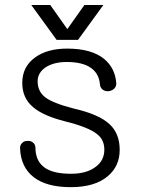

<svg xmlns="http://www.w3.org/2000/svg" viewBox="-20 -734 582 770"><path d="M249 -539.1Q169.9 -539.1 121.1 -503.9Q69.3 -466.8 69.3 -401.4Q69.3 -340.8 112.3 -304.7Q151.4 -270.5 238.3 -248Q334 -224.6 369.1 -196.3Q398.4 -173.8 398.4 -133.8Q398.4 -90.8 364.3 -65.4Q328.1 -37.1 264.6 -37.1Q188.5 -37.1 154.3 -65.4Q122.1 -91.8 122.1 -142.6Q121.1 -156.2 111.3 -163.1Q102.5 -169.9 89.8 -168.9Q77.1 -168.9 69.3 -161.1Q59.6 -152.3 60.5 -138.7Q63.5 -63.5 115.2 -23.4Q167 16.6 263.7 16.6Q360.4 16.6 412.1 -27.3Q460 -67.4 460 -132.8Q460 -198.2 419.9 -235.4Q377.9 -275.4 275.4 -298.8Q191.4 -320.3 160.2 -344.7Q130.9 -368.2 130.9 -408.2Q130.9 -442.4 164.1 -464.8Q197.3 -485.4 247.1 -485.4Q312.5 -485.4 345.7 -460.9Q377 -438.5 380.9 -395.5Q381.8 -381.8 392.6 -374Q402.3 -367.2 415 -368.2Q428.7 -370.1 437.5 -377.9Q447.3 -387.7 446.3 -401.4Q441.4 -460.9 398.4 -497.1Q347.7 -539.1 249 -539.1ZM181.6 -713.9H105.5L207 -574.2H293L394.5 -713.9H318.4L250 -617.2Z"/></svg>

Font: Gulim
Style: Regular
Weight: 400
Version: Version 2.21